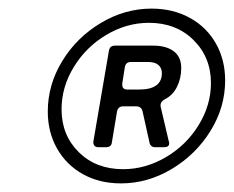

<svg xmlns="http://www.w3.org/2000/svg" viewBox="-20 -795 543 446"><path d="M91 -536Q91 -598 124.5 -653Q158 -708 214 -741.5Q270 -775 332 -775Q382 -775 421 -753.5Q460 -732 481.5 -694Q503 -656 503 -608Q503 -546 469 -491Q435 -436 379 -402.5Q323 -369 261 -369Q211 -369 172.5 -390.5Q134 -412 112.5 -450Q91 -488 91 -536ZM470 -602Q470 -662 429.5 -702Q389 -742 326 -742Q274 -742 227 -714Q180 -686 151.5 -639.5Q123 -593 123 -541Q123 -481 163 -441.5Q203 -402 266 -402Q318 -402 365.5 -430Q413 -458 441.5 -504.5Q470 -551 470 -602ZM209 -453Q202 -453 199 -457Q196 -461 197 -467L233 -677Q235 -689 247 -689H336Q366 -689 383.5 -676Q401 -663 401 -637Q401 -613 391 -593Q381 -573 362 -564Q352 -558 353 -548L372 -467Q373 -465 373 -462Q373 -453 361 -453H341Q329 -453 327 -465L311 -537Q308 -548 296 -548H266Q255 -548 252 -537L240 -465Q239 -453 226 -453ZM303 -587Q356 -587 356 -625Q356 -637 348 -644Q340 -651 324 -651H284Q272 -651 270 -639L264 -601V-598Q264 -587 276 -587Z"/></svg>

Font: Open Sauce Two Medium Italic
Style: Regular
Weight: 500
Italic angle: -10°
Designer: Alfredo Marco Pradil
Foundry: Creative Sauce Fz LLC
Version: Version 1.477